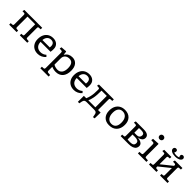

<svg xmlns="http://www.w3.org/2000/svg" viewBox="452 -2625 4713 4713"><g transform="rotate(45 2808.0 -268.5)"><path d="M63 0V-53L120 -57Q137 -59 142.5 -69Q148 -79 148 -105V-414Q148 -440 142.5 -450.5Q137 -461 120 -462L58 -466L71 -519H691V-466L635 -463Q614 -462 607.5 -453Q601 -444 601 -422V-97Q601 -75 607.5 -66.5Q614 -58 635 -56L691 -53V0H432V-53L476 -56Q494 -58 501 -65.5Q508 -73 508 -98V-458H241V-102Q241 -78 246.5 -68.5Q252 -59 268 -57L321 -53V0Z M1062 14Q984 14 927 -18Q870 -50 838.5 -109Q807 -168 807 -247Q807 -336 839 -400Q871 -464 928.5 -498.5Q986 -533 1064 -533Q1153 -533 1206.5 -483.5Q1260 -434 1260 -349Q1260 -323 1258.5 -298.5Q1257 -274 1252 -247H906Q909 -156 957.5 -110.5Q1006 -65 1085 -65Q1126 -65 1164.5 -80.5Q1203 -96 1233 -124L1270 -85Q1233 -39 1177.5 -12.5Q1122 14 1062 14ZM906 -310H1163Q1166 -330 1166 -353Q1166 -408 1137.5 -438Q1109 -468 1054 -468Q993 -468 953.5 -427.5Q914 -387 906 -310Z M1361 216V162L1418 159Q1432 158 1441 149Q1450 140 1450 112V-396Q1450 -434 1442.5 -445.5Q1435 -457 1410 -458L1355 -462L1363 -515L1506 -526L1521 -519L1529 -430H1536Q1571 -483 1618 -508Q1665 -533 1729 -533Q1827 -533 1883.5 -466Q1940 -399 1940 -277Q1940 -137 1873 -61.5Q1806 14 1689 14Q1649 14 1608.5 4.5Q1568 -5 1543 -19V109Q1543 132 1550.5 144Q1558 156 1577 158L1648 163V216ZM1684 -55Q1758 -55 1799.5 -109Q1841 -163 1841 -263Q1841 -457 1701 -457Q1628 -457 1585.5 -417.5Q1543 -378 1543 -310V-95Q1564 -77 1604 -66Q1644 -55 1684 -55Z M2317 14Q2239 14 2182 -18Q2125 -50 2093.5 -109Q2062 -168 2062 -247Q2062 -336 2094 -400Q2126 -464 2183.5 -498.5Q2241 -533 2319 -533Q2408 -533 2461.5 -483.5Q2515 -434 2515 -349Q2515 -323 2513.5 -298.5Q2512 -274 2507 -247H2161Q2164 -156 2212.5 -110.5Q2261 -65 2340 -65Q2381 -65 2419.5 -80.5Q2458 -96 2488 -124L2525 -85Q2488 -39 2432.5 -12.5Q2377 14 2317 14ZM2161 -310H2418Q2421 -330 2421 -353Q2421 -408 2392.5 -438Q2364 -468 2309 -468Q2248 -468 2208.5 -427.5Q2169 -387 2161 -310Z M3122 150 3109 78Q3102 34 3082 17Q3062 0 3018 0H2753Q2709 0 2688 17Q2667 34 2659 78L2646 147H2595V-61H2678Q2702 -119 2714.5 -170Q2727 -221 2732 -279Q2737 -337 2737 -417Q2737 -443 2729 -452Q2721 -461 2704 -462L2647 -466L2660 -519H3177V-466L3121 -463Q3100 -462 3093.5 -453Q3087 -444 3087 -422V-61H3177L3173 143ZM2750 -61H2994V-458H2811Q2811 -378 2807.5 -318Q2804 -258 2794 -205Q2785 -158 2774 -123.5Q2763 -89 2750 -61Z M3540 14Q3423 14 3356 -55.5Q3289 -125 3289 -246Q3289 -335 3321.5 -399Q3354 -463 3414 -498Q3474 -533 3555 -533Q3674 -533 3743 -463Q3812 -393 3812 -271Q3812 -138 3740.5 -62Q3669 14 3540 14ZM3556 -51Q3631 -51 3672 -100Q3713 -149 3713 -244Q3713 -353 3666 -410Q3619 -467 3539 -467Q3468 -467 3428 -416.5Q3388 -366 3388 -269Q3388 -165 3434 -108Q3480 -51 3556 -51Z M3933 0V-53L3990 -57Q4007 -59 4012.5 -69Q4018 -79 4018 -105V-414Q4018 -440 4012.5 -450.5Q4007 -461 3990 -462L3927 -466L3940 -519H4210Q4398 -519 4398 -401Q4398 -346 4355 -312.5Q4312 -279 4249 -274V-273Q4294 -270 4335.5 -257.5Q4377 -245 4403.5 -218.5Q4430 -192 4430 -146Q4430 -106 4407.5 -72.5Q4385 -39 4335.5 -19.5Q4286 0 4204 0ZM4111 -296H4193Q4246 -296 4271 -322Q4296 -348 4296 -388Q4296 -428 4268 -444.5Q4240 -461 4182 -461Q4169 -461 4148.5 -460.5Q4128 -460 4111 -458ZM4202 -58Q4264 -58 4296 -78.5Q4328 -99 4328 -151Q4328 -196 4292 -215Q4256 -234 4199 -234H4111V-62Q4132 -61 4158.5 -59.5Q4185 -58 4202 -58Z M4665 -620Q4635 -620 4615.5 -638.5Q4596 -657 4596 -686Q4596 -715 4615.5 -734Q4635 -753 4665 -753Q4695 -753 4715 -734.5Q4735 -716 4735 -687Q4735 -658 4715.5 -639Q4696 -620 4665 -620ZM4532 0V-53L4599 -57Q4620 -59 4626.5 -69.5Q4633 -80 4633 -108V-398Q4633 -434 4625.5 -445.5Q4618 -457 4594 -458L4534 -462L4542 -516L4713 -526L4726 -519V-104Q4726 -85 4731 -72Q4736 -59 4761 -57L4827 -53V0Z M4917 0V-53L4974 -57Q4991 -59 4996.5 -69Q5002 -79 5002 -105V-414Q5002 -440 4996.5 -450.5Q4991 -461 4974 -462L4914 -466L4927 -519H5175V-466L5122 -462Q5106 -461 5100.5 -451Q5095 -441 5095 -417V-186L5376 -412V-421Q5376 -446 5369 -454Q5362 -462 5344 -463L5284 -466L5297 -519H5559V-466L5503 -463Q5482 -462 5475.5 -453Q5469 -444 5469 -422V-97Q5469 -75 5475.5 -66.5Q5482 -58 5503 -56L5559 -53V0H5300V-53L5344 -56Q5362 -58 5369 -65.5Q5376 -73 5376 -98V-336L5095 -110V-102Q5095 -78 5100.5 -68.5Q5106 -59 5122 -57L5175 -53V0ZM5232 -590Q5154 -590 5104.5 -617Q5055 -644 5055 -690Q5055 -714 5071 -731Q5087 -748 5112 -748Q5135 -748 5150 -736Q5165 -724 5165 -700Q5165 -687 5161.5 -675.5Q5158 -664 5147 -647Q5161 -640 5184 -636Q5207 -632 5232 -632Q5258 -632 5282 -636Q5306 -640 5320 -647Q5310 -664 5306 -675.5Q5302 -687 5302 -700Q5302 -723 5317.5 -735.5Q5333 -748 5355 -748Q5381 -748 5396.5 -731Q5412 -714 5412 -690Q5412 -660 5387.5 -637.5Q5363 -615 5322.5 -602.5Q5282 -590 5232 -590Z"/></g></svg>

Font: Literata 7pt
Style: Regular
Weight: 400
Designer: Latin by Veronika Burian and Jose Scaglione. Greek by Irene Vlachou. Cyrillic by Vera Evstafieva.
Foundry: TypeTogether
Version: Version 3.002